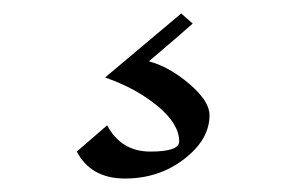

<svg xmlns="http://www.w3.org/2000/svg" viewBox="-20 -41 431 285"><path d="M291 130Q291 166 253.5 195Q216 224 165.5 224Q115 224 94 184L139 145Q160 184 203 184Q246 184 246 169Q246 143 214 116.5Q182 90 136 74L249 -21L266 -6Q254 5 201 50Q231 58 261 83.5Q291 109 291 130Z"/></svg>

Font: Felipa
Style: Regular
Weight: 400
Designer: Javier Alcaraz
Foundry: Fontstage
Version: Version 1.001